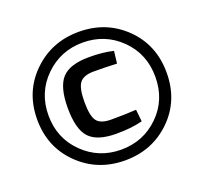

<svg xmlns="http://www.w3.org/2000/svg" viewBox="-123 -848 1069 1005"><g transform="rotate(-20 411.0 -345.0)"><path d="M154.5 -601Q259 -703 411 -703Q563 -703 667 -601.5Q771 -500 771 -345Q771 -190 667 -88.5Q563 13 411 13Q259 13 154.5 -89Q50 -191 50 -345Q50 -499 154.5 -601ZM621.5 -558Q535 -643 411 -643Q287 -643 200 -557.5Q113 -472 113 -345Q113 -218 200 -132.5Q287 -47 411 -47Q535 -47 621.5 -132Q708 -217 708 -345Q708 -473 621.5 -558ZM554 -217 561 -150Q501 -134 416 -134Q309 -134 265 -181.5Q221 -229 221 -347Q221 -464 265 -512Q309 -560 416 -560Q495 -560 551 -546L543 -478Q478 -481 415 -481Q357 -481 335.5 -452.5Q314 -424 314 -347Q314 -269 335 -241Q356 -213 415 -213Q499 -213 554 -217Z"/></g></svg>

Font: Exo 2.0 Semi Bold
Style: Regular
Weight: 600
Designer: Natanael Gama
Version: Version 1.001;PS 001.001;hotconv 1.0.70;makeotf.lib2.5.58329